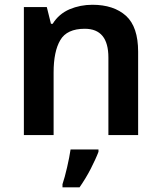

<svg xmlns="http://www.w3.org/2000/svg" viewBox="-20 -572 682 813"><path d="M371.1 -551.8C336.9 -551.8 304.7 -545.4 274.4 -532.7C244.1 -519.5 220.2 -499 203.1 -471.2H195.8L178.2 -542H81.1V0H207V-265.1C207 -324.2 216.3 -370.1 235.4 -402.3C253.9 -434.1 288.6 -450.2 338.9 -450.2C405.8 -450.2 439 -409.7 439 -328.1V0H564.9V-353C564.9 -422.9 547.9 -473.6 513.7 -504.9C479 -536.1 431.6 -551.8 371.1 -551.8ZM397 61H278.8C272.9 102.1 256.8 172.9 244.6 208V221.2H316.9C334 196.3 350.1 170.4 364.3 142.6C378.4 114.7 389.6 90.8 397 70.8Z"/></svg>

Font: Noto Reveo Sans
Style: Regular
Weight: 600
Designer: Monotype Design Team
Foundry: Monotype Imaging Inc.
Version: Version 2.007